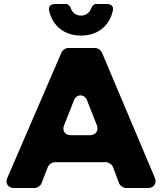

<svg xmlns="http://www.w3.org/2000/svg" viewBox="-20 -940 810 960"><path d="M385 -762C467 -762 527 -809 544 -886C550 -909 536 -920 512 -920H458C451 -920 440 -910 438 -903C430 -878 411 -862 385 -862C359 -862 340 -878 332 -903C330 -910 319 -920 312 -920H258C234 -920 220 -909 226 -886C243 -809 303 -762 385 -762ZM544 -107 576 -22C581 -11 597 0 609 0H722C749 0 765 -24 755 -49L489 -679C484 -689 469 -700 457 -700H320C308 -700 293 -690 288 -679L16 -49C5 -24 21 0 48 0H154C166 0 182 -11 187 -22L220 -107C225 -118 241 -129 253 -129H511C523 -129 539 -118 544 -107ZM432 -264H332C306 -264 290 -287 300 -312L350 -439C362 -471 403 -471 415 -439L465 -312C474 -287 458 -264 432 -264Z"/></svg>

Font: Trueno
Style: RoundBd
Weight: 700
Designer: Julieta Ulanovsky, Jasper
Foundry: Julieta Ulanovsky, Cannot Into Space Fonts
Version: Version 3.001